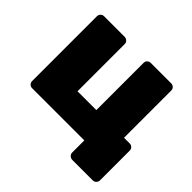

<svg xmlns="http://www.w3.org/2000/svg" viewBox="-154 -693 981 981"><g transform="rotate(45 336.5 -203.0)"><path d="M482 114Q471 114 463 106Q455 98 455 88V0H78Q67 0 59.5 -7.5Q52 -15 52 -26V-494Q52 -505 59.5 -512.5Q67 -520 78 -520H226Q237 -520 245 -512.5Q253 -505 253 -494V-153H389V-494Q389 -505 396.5 -512.5Q404 -520 415 -520H563Q574 -520 581.5 -512.5Q589 -505 589 -494V-153H630Q641 -153 648.5 -145.5Q656 -138 656 -127V88Q656 98 648.5 106Q641 114 630 114Z"/></g></svg>

Font: Rubik ExtraBold
Style: Regular
Weight: 800
Designer: Hubert and Fischer
Foundry: Hubert and Fischer
Version: Version 2.300;gftools[0.9.30]